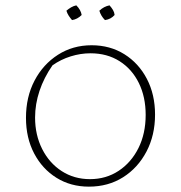

<svg xmlns="http://www.w3.org/2000/svg" viewBox="-20 -691 676 717"><path d="M265 -671Q282 -654 285 -635Q269 -619 249 -616Q242 -624 236.5 -632.5Q231 -641 228 -651Q236 -658 245.5 -663.5Q255 -669 265 -671ZM389 -671Q397 -662 402 -653.5Q407 -645 408 -635Q394 -619 372 -616Q357 -631 351 -651Q368 -667 389 -671ZM312 6Q244 6 191 -27Q138 -60 107.5 -118Q77 -176 77 -251Q77 -329 109 -390Q141 -451 196.5 -486.5Q252 -522 322 -522Q391 -522 444.5 -488.5Q498 -455 528.5 -396.5Q559 -338 559 -263Q559 -186 527 -125Q495 -64 439.5 -29Q384 6 312 6ZM316 -22Q376 -22 423 -53Q470 -84 497 -138Q524 -192 524 -262Q524 -329 498.5 -381Q473 -433 426.5 -462.5Q380 -492 318 -492Q281 -492 244 -480.5Q207 -469 176 -447Q144 -401 127.5 -351.5Q111 -302 111 -252Q111 -187 137.5 -134.5Q164 -82 210.5 -52Q257 -22 316 -22Z"/></svg>

Font: Piazzolla SC Thin
Style: Regular
Weight: 100
Designer: Juan Pablo del Peral
Foundry: Huerta Tipografica
Version: Version 1.330